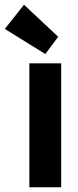

<svg xmlns="http://www.w3.org/2000/svg" viewBox="-73 -790 329 810"><path d="M185.1 0H50.8V-522.9H185.1ZM118.2 -562 -52.7 -668 28.3 -770 172.4 -634.8Z"/></svg>

Font: Righteous
Style: Regular
Weight: 400
Version: Version 1.000